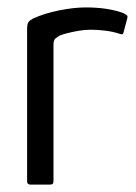

<svg xmlns="http://www.w3.org/2000/svg" viewBox="-20 -497 367 517"><path d="M211 -477Q272 -477 314 -461Q319 -458 321.5 -456Q324 -454 323 -449L313 -411Q312 -406 309.5 -405Q307 -404 302 -406Q284 -412 263 -414.5Q242 -417 224 -417Q208 -417 191 -414Q174 -411 160.5 -407.5Q147 -404 140 -401Q136 -398 130 -394Q124 -390 124 -376V-11Q124 -4 122 -2Q120 0 115 0H61Q58 0 55.5 -2Q53 -4 53 -9V-418Q53 -433 57 -438Q61 -443 69 -447Q99 -461 139 -469Q179 -477 211 -477Z"/></svg>

Font: Glory
Style: Regular
Weight: 400
Designer: Robert Leuschke
Foundry: Robert Leuschke
Version: Version 1.011